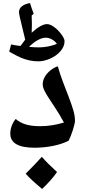

<svg xmlns="http://www.w3.org/2000/svg" viewBox="-20 -941 558 1249"><path d="M205.1 20Q46.9 20 46.9 -71.8Q46.9 -96.7 56.2 -122.1Q65.4 -147.5 82 -167Q110.8 -142.6 148.7 -131.3Q186.5 -120.1 241.7 -120.1Q318.4 -120.1 396 -144Q366.2 -199.7 333 -248.5Q283.7 -321.3 270.8 -347.9Q257.8 -374.5 257.8 -391.1Q257.8 -417 271.2 -440.7Q284.7 -464.4 308.1 -483.2Q331.5 -502 356 -509.8Q371.6 -454.1 391.1 -403.8Q410.6 -353.5 427.7 -308.8Q444.8 -264.2 456.3 -225.8Q467.8 -187.5 467.8 -155.8Q467.8 -139.2 454.6 -97.2Q441.4 -55.2 426.8 -25.9Q384.8 -3.9 325 8.1Q265.1 20 205.1 20ZM351.1 178.2Q313 232.4 253.9 288.1Q180.7 227.5 147 189Q217.8 118.2 252 79.1Q286.1 118.7 351.1 178.2ZM52.2 -651.9Q85.4 -644.5 113.3 -642.1L144 -683.1L128.4 -747.6Q103.5 -847.7 103.5 -861.8Q103.5 -884.3 122.3 -899.9Q141.1 -915.5 175.3 -920.9Q189.5 -875.5 199.2 -851.1L186 -840.8L187.5 -784.7L186 -728Q247.6 -784.2 286.1 -784.2Q304.7 -784.2 330.1 -766.6Q355.5 -749 377.7 -719.7Q399.9 -690.4 399.9 -672.9Q399.9 -638.7 373.5 -608.2Q347.2 -577.6 306.6 -559.8Q266.1 -542 230 -542Q199.2 -542 171.4 -548.1Q143.6 -554.2 117.7 -564.9Q91.8 -575.7 40 -605ZM277.8 -695.8Q253.9 -695.8 225.3 -679.9Q196.8 -664.1 168.9 -636.2Q203.1 -632.8 232.9 -632.8Q291.5 -632.8 350.1 -655.3Q338.4 -673.3 317.9 -684.6Q297.4 -695.8 277.8 -695.8Z"/></svg>

Font: Sahl Naskh
Style: Bold
Weight: 700
Designer: Pascal Zoghbi
Version: Version 1.001